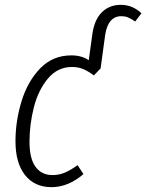

<svg xmlns="http://www.w3.org/2000/svg" viewBox="-20 -763 605 794"><path d="M565 -708 539 -674Q523 -685 510.5 -690.5Q498 -696 481 -696Q455 -696 438 -677Q421 -658 415 -619L396 -480L368 -451Q346 -468 325 -477Q304 -486 278 -486Q218 -486 178 -438Q138 -390 120 -319Q102 -248 102 -177Q102 -107 127 -73Q152 -39 197 -39Q225 -39 249 -49.5Q273 -60 301 -80L325 -43Q262 11 193 11Q123 11 83.5 -39Q44 -89 44 -179Q44 -262 69 -344Q94 -426 146 -480Q198 -534 275 -534Q318 -534 347 -514L362 -622Q370 -681 401 -712Q432 -743 480 -743Q528 -743 565 -708Z"/></svg>

Font: Fira Sans Extra Condensed Light
Style: Italic
Weight: 300
Width: 3
Italic angle: -8°
Designer: Carrois Corporate & Edenspiekermann AG
Foundry: Carrois Corporate GbR & Edenspiekermann AG
Version: Version 4.203